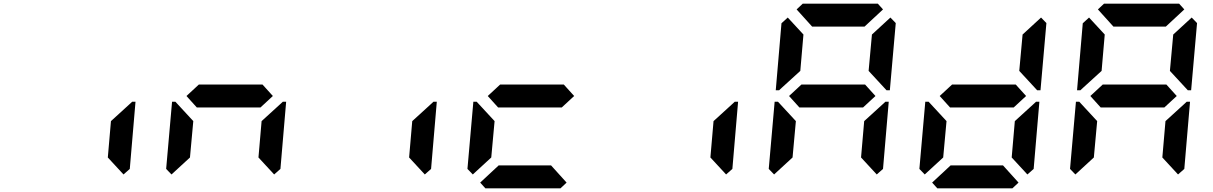

<svg xmlns="http://www.w3.org/2000/svg" viewBox="-20 -1020 6568 1040"><path d="M682 -456 696 -469H714L683 -105L649 -75L564 -167L581 -364Z M909 -75 880 -105 912 -469H930L942 -456L1027 -364L1009 -167ZM1402 -562 1458 -500 1391 -438H1046L990 -500L1057 -562ZM1498 -456 1512 -469H1530L1499 -105L1465 -75L1380 -167L1397 -364Z M2314 -456 2328 -469H2346L2315 -105L2281 -75L2196 -167L2213 -364Z M2541 -75 2512 -105 2544 -469H2562L2574 -456L2659 -364L2641 -167ZM3034 -562 3090 -500 3023 -438H2678L2622 -500L2689 -562ZM3049 -31 3016 0H2609L2581 -31L2681 -124H2965Z M3946 -456 3960 -469H3978L3947 -105L3913 -75L3828 -167L3845 -364Z M4173 -75 4144 -105 4176 -469H4194L4206 -456L4291 -364L4273 -167ZM4214 -544 4200 -531H4182L4213 -894L4247 -925L4332 -833L4315 -636ZM4666 -562 4722 -500 4655 -438H4310L4254 -500L4321 -562ZM4295 -969 4328 -1000H4735L4763 -969L4663 -876H4379ZM4803 -925 4832 -895 4800 -531H4782L4770 -544L4685 -636L4703 -833ZM4762 -456 4776 -469H4794L4763 -105L4729 -75L4644 -167L4661 -364Z M4989 -75 4960 -105 4992 -469H5010L5022 -456L5107 -364L5089 -167ZM5482 -562 5538 -500 5471 -438H5126L5070 -500L5137 -562ZM5497 -31 5464 0H5057L5029 -31L5129 -124H5413ZM5619 -925 5648 -895 5616 -531H5598L5586 -544L5501 -636L5519 -833ZM5578 -456 5592 -469H5610L5579 -105L5545 -75L5460 -167L5477 -364Z M5805 -75 5776 -105 5808 -469H5826L5838 -456L5923 -364L5905 -167ZM5846 -544 5832 -531H5814L5845 -894L5879 -925L5964 -833L5947 -636ZM6298 -562 6354 -500 6287 -438H5942L5886 -500L5953 -562ZM5927 -969 5960 -1000H6367L6395 -969L6295 -876H6011ZM6435 -925 6464 -895 6432 -531H6414L6402 -544L6317 -636L6335 -833ZM6394 -456 6408 -469H6426L6395 -105L6361 -75L6276 -167L6293 -364Z"/></svg>

Font: DSEG7 Classic Mini
Style: Bold Italic
Weight: 700
Italic angle: -5°
Designer: Keshikan(Twitter:@keshinomi_88pro)
Version: Version 0.46